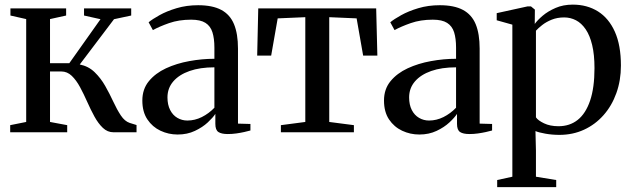

<svg xmlns="http://www.w3.org/2000/svg" viewBox="-20 -558 2666 810"><path d="M23 0V-30L90.5 -43.5V-477.5L24 -492.5V-522.5H259V-492.5L191 -477.5V-291.5H272.5L404 -477L334.5 -492.5V-522.5H533.5V-492.5L461 -477L316.5 -286Q353.5 -278.5 379.2 -253.5Q405 -228.5 423.8 -195.5Q442.5 -162.5 458 -129Q473.5 -95.5 489.8 -71Q506 -46.5 527 -39.5L556 -30.5V0H458.5Q433.5 0 414 -18.5Q394.5 -37 378.5 -66.2Q362.5 -95.5 348 -128.2Q333.5 -161 317.8 -190.2Q302 -219.5 282.8 -238Q263.5 -256.5 238.5 -256.5H191V-43.5L263.5 -30V0Z M729.5 9.5Q691 9.5 657 -6.5Q623 -22.5 601.8 -54.2Q580.5 -86 580.5 -134Q580.5 -182 608 -215.5Q635.5 -249 680.2 -269.8Q725 -290.5 778.5 -300.2Q832 -310 884.5 -310V-357Q884.5 -395.5 876.2 -421.8Q868 -448 846.8 -461.5Q825.5 -475 786.5 -475Q734.5 -475 693.2 -460.5Q652 -446 625 -431L607 -464Q622.5 -477 653 -494Q683.5 -511 725.2 -523.5Q767 -536 816 -536Q876.5 -536 913.5 -516.2Q950.5 -496.5 967.2 -456Q984 -415.5 984 -353V-36.5L1036.5 -35V-7.5Q1026 -4.5 1010.2 -1Q994.5 2.5 976.8 5Q959 7.5 941 7.5Q914.5 7.5 901.5 -1Q888.5 -9.5 888.5 -35.5V-77.5Q878.5 -62 856.5 -41.5Q834.5 -21 802.2 -5.8Q770 9.5 729.5 9.5ZM770.5 -49.5Q802 -49.5 831.5 -64.2Q861 -79 884.5 -103.5V-274Q824 -274 779.8 -258.5Q735.5 -243 711 -214.5Q686.5 -186 686.5 -147Q686.5 -116 697.8 -94Q709 -72 728.2 -60.8Q747.5 -49.5 770.5 -49.5Z M1165 0V-30L1268 -43.5V-485.5L1151.5 -480.5L1124 -323.5H1065L1069.5 -522.5H1567L1572 -323.5H1512L1484.5 -480.5L1369 -485.5V-43.5L1473 -30V0Z M1749 9.5Q1710.5 9.5 1676.5 -6.5Q1642.5 -22.5 1621.2 -54.2Q1600 -86 1600 -134Q1600 -182 1627.5 -215.5Q1655 -249 1699.8 -269.8Q1744.5 -290.5 1798 -300.2Q1851.5 -310 1904 -310V-357Q1904 -395.5 1895.8 -421.8Q1887.5 -448 1866.2 -461.5Q1845 -475 1806 -475Q1754 -475 1712.8 -460.5Q1671.5 -446 1644.5 -431L1626.5 -464Q1642 -477 1672.5 -494Q1703 -511 1744.8 -523.5Q1786.5 -536 1835.5 -536Q1896 -536 1933 -516.2Q1970 -496.5 1986.8 -456Q2003.5 -415.5 2003.5 -353V-36.5L2056 -35V-7.5Q2045.5 -4.5 2029.8 -1Q2014 2.5 1996.2 5Q1978.5 7.5 1960.5 7.5Q1934 7.5 1921 -1Q1908 -9.5 1908 -35.5V-77.5Q1898 -62 1876 -41.5Q1854 -21 1821.8 -5.8Q1789.5 9.5 1749 9.5ZM1790 -49.5Q1821.5 -49.5 1851 -64.2Q1880.5 -79 1904 -103.5V-274Q1843.5 -274 1799.2 -258.5Q1755 -243 1730.5 -214.5Q1706 -186 1706 -147Q1706 -116 1717.2 -94Q1728.5 -72 1747.8 -60.8Q1767 -49.5 1790 -49.5Z M2077.5 231.5V201.5L2141.5 187.5V-454L2075.5 -472.5V-502.5L2205.5 -531H2220L2236.5 -517.5L2236 -457Q2247 -472.5 2269.2 -491.5Q2291.5 -510.5 2323.8 -524.5Q2356 -538.5 2396.5 -538.5Q2457 -538.5 2502.8 -509.8Q2548.5 -481 2574 -424Q2599.5 -367 2599.5 -281.5Q2599.5 -218.5 2580.2 -165Q2561 -111.5 2526 -72Q2491 -32.5 2443.8 -10.8Q2396.5 11 2340 11Q2309.5 11 2281.2 6Q2253 1 2239 -5L2241 77.5V187.5L2326.5 201.5V231.5ZM2336 -25.5Q2383.5 -25.5 2417.2 -52.2Q2451 -79 2469.5 -133.5Q2488 -188 2488 -270.5Q2488 -327.5 2478.2 -368Q2468.5 -408.5 2450.8 -434.5Q2433 -460.5 2409.8 -472.5Q2386.5 -484.5 2360 -484.5Q2331 -484.5 2307.5 -475Q2284 -465.5 2267.2 -452.2Q2250.5 -439 2241 -428.5V-63Q2249.5 -50 2275 -37.8Q2300.5 -25.5 2336 -25.5Z"/></svg>

Font: Merriweather 96pt
Style: Regular
Weight: 400
Version: Version 2.100